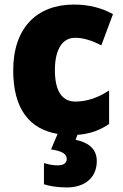

<svg xmlns="http://www.w3.org/2000/svg" viewBox="-20 -583 540 843"><path d="M405 124C405 65 359 40 312 31L320 9C376 5 421 -12 459 -39V-186C413 -155 362 -137 311 -137C256 -137 221 -178 221 -275C221 -369 256 -417 309 -417C348 -417 383 -405 425 -384L476 -521C427 -548 371 -563 305 -563C141 -563 38 -460 38 -274C38 -104 110 -16 233 5L204 73C251 80 273 92 273 115C273 133 259 143 234 143C215 143 195 140 173 133V226C197 234 232 240 273 240C355 240 405 195 405 124Z"/></svg>

Font: Noto Sans Armenian SemiCondensed Black
Style: Regular
Weight: 900
Width: 4
Designer: Monotype Design Team
Foundry: Monotype Imaging Inc.
Version: Version 2.008